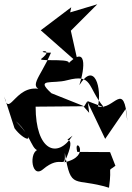

<svg xmlns="http://www.w3.org/2000/svg" viewBox="-67 -792 617 900"><path d="M449 -79 295 -80C275 -160 368 -61 235 -31C308 -189 207 -105 273 -156C202 -45 100 -85 100 -292L328 -294L342 -317L426 -141L522 -281L530 -225C514 -424 468 -272 392 -293C411 -377 377 -508 305 -393C331 -472 343 -589 246 -487C298 -523 122 -502 125 -515C202 -575 74 -544 172 -545C119 -422 55 -379 148 -366C8 -424 -23 -227 -47 -340L1 -191C42 -134 120 -106 7 -224C86 -156 79 -71 128 -89C66 -110 74 52 134 2C222 -73 240 10 237 -75C266 104 279 37 444 88C460 -27 432 19 474 -15ZM344 -318 351 -263 322 -296 174 -355C95 -427 179 -397 248 -416C370 -448 340 -385 420 -289ZM267 -758 124 -650 299 -496 265 -648 389 -772 262 -734Z"/></svg>

Font: Asimov Silicon
Style: Regular
Weight: 400
Designer: Google
Version: Version 2.000980; 2014